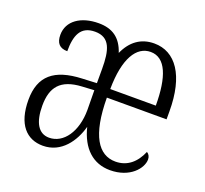

<svg xmlns="http://www.w3.org/2000/svg" viewBox="-101 -663 845 792"><g transform="rotate(20 321.5 -267.0)"><path d="M160 10C241 10 288 -59 306 -126C328 -38 380 10 455 10C542 10 588 -46 588 -85C588 -98 582 -108 573 -113C552 -63 516 -31 464 -31C389 -31 342 -101 341 -267H603V-302C603 -459 543 -544 449 -544C391 -544 349 -513 324 -457C304 -518 265 -544 205 -544C127 -544 72 -506 72 -445C72 -409 88 -391 122 -391C122 -460 139 -506 203 -506C269 -506 282 -453 282 -372V-309L218 -306C98 -301 40 -253 40 -148C40 -40 89 10 160 10ZM542 -305H342C343 -440 385 -506 447 -506C513 -506 542 -430 542 -305ZM173 -30C126 -30 102 -72 102 -145C102 -226 136 -270 229 -275L282 -278L283 -192C283 -96 236 -30 173 -30Z"/></g></svg>

Font: Noto Serif Devanagari ExtraCondensed Light
Style: Regular
Weight: 300
Width: 2
Designer: Universal Thirst, Indian Type Foundry and the Monotype Design Team
Foundry: Monotype Imaging Inc.
Version: Version 2.004